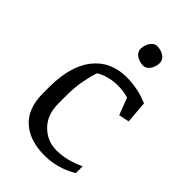

<svg xmlns="http://www.w3.org/2000/svg" viewBox="-228 -836 932 932"><g transform="rotate(45 237.5 -370.5)"><path d="M46.9 -240.2Q46.9 -384.8 108.6 -462.6Q170.4 -540.5 279.3 -540.5Q316.4 -540.5 353.8 -533.2Q391.1 -525.9 428.2 -509.8L437.5 -395.5L383.8 -384.3L350.1 -471.7Q333.5 -476.6 315.9 -479.2Q298.3 -481.9 277.8 -481.9Q247.6 -481.9 218.5 -474.6Q189.5 -467.3 164.1 -452.6Q153.3 -423.3 144 -374.8Q134.8 -326.2 134.8 -269.5V-216.3Q134.8 -138.2 180.2 -93Q225.6 -47.9 289.6 -47.9Q324.7 -47.9 360.6 -56.9Q396.5 -65.9 433.6 -83.5V-36.6Q399.9 -15.6 356.2 -2.4Q312.5 10.7 265.6 10.7Q162.6 10.7 104.7 -42.2Q46.9 -95.2 46.9 -194.8ZM229 -684.1Q229 -697.8 232.9 -710.2Q236.8 -722.7 243.4 -731.9Q250 -741.2 258.5 -746.6Q267.1 -752 276.9 -752Q291 -752 303.2 -748.3Q315.4 -744.6 324.7 -738Q334 -731.4 339.1 -722.7Q344.2 -713.9 344.2 -703.6Q344.2 -689.9 340.3 -677.7Q336.4 -665.5 329.8 -656.2Q323.2 -647 314.7 -641.6Q306.2 -636.2 296.4 -636.2Q282.2 -636.2 270 -640.1Q257.8 -644 248.5 -650.6Q239.3 -657.2 234.1 -665.8Q229 -674.3 229 -684.1Z"/></g></svg>

Font: Noticia Text
Style: Regular
Weight: 400
Designer: JM Sole
Foundry: JM Sole
Version: Version 1.003